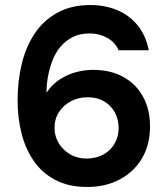

<svg xmlns="http://www.w3.org/2000/svg" viewBox="-20 -736 663 764"><path d="M327 8Q253 8 200 -20Q147 -48 114 -96Q81 -144 65.5 -206Q50 -268 50 -336Q50 -413 66.5 -481.5Q83 -550 118 -602.5Q153 -655 208.5 -685.5Q264 -716 340 -716Q397 -716 445.5 -696Q494 -676 527 -636Q560 -596 572 -536H452Q438 -568 406.5 -585.5Q375 -603 337 -603Q298 -603 269.5 -588.5Q241 -574 221 -550.5Q201 -527 189 -496Q177 -465 171 -432Q165 -399 165 -367Q189 -402 220 -421.5Q251 -441 285 -449.5Q319 -458 349 -458Q420 -458 470.5 -430Q521 -402 549 -351.5Q577 -301 577 -233Q577 -160 545 -106Q513 -52 456.5 -22Q400 8 327 8ZM326 -105Q365 -106 393 -122Q421 -138 436.5 -165.5Q452 -193 452 -226Q452 -261 437 -288.5Q422 -316 394.5 -332.5Q367 -349 329 -349Q293 -349 263 -333.5Q233 -318 215 -290.5Q197 -263 197 -227Q197 -194 213.5 -166.5Q230 -139 259 -122Q288 -105 326 -105Z"/></svg>

Font: Onest SemiBold
Style: Regular
Weight: 600
Designer: Dmitri Voloshin, Andrey Kudryavtsev
Foundry: Dmitri Voloshin, Andrey Kudryavtsev
Version: Version 1.000;gftools[0.9.33]